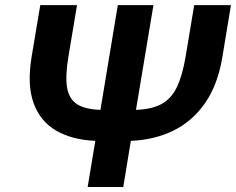

<svg xmlns="http://www.w3.org/2000/svg" viewBox="-20 -748 944 768"><path d="M756.8 -727.5H903.8L869.6 -520.5Q851.1 -408.7 800.3 -335.7Q749.5 -262.7 673.8 -225.6Q598.1 -188.5 503.4 -184.6L473.1 0H330.6L361.3 -184.6Q269 -188.5 205.3 -225.1Q141.6 -261.7 114.7 -334.7Q87.9 -407.7 106.4 -520.5L141.1 -727.5H288.1L253.9 -522.9Q240.7 -444.3 248.3 -398.2Q255.9 -352.1 288.1 -331.3Q320.3 -310.5 381.8 -308.6L451.2 -727.5H593.8L523.9 -308.6Q585.9 -310.5 625 -331.3Q664.1 -352.1 686.8 -398.2Q709.5 -444.3 722.7 -522.9Z"/></svg>

Font: Inter
Style: Bold Italic
Weight: 700
Italic angle: -9.39999°
Designer: Rasmus Andersson
Foundry: rsms
Version: Version 4.001;git-9221beed3